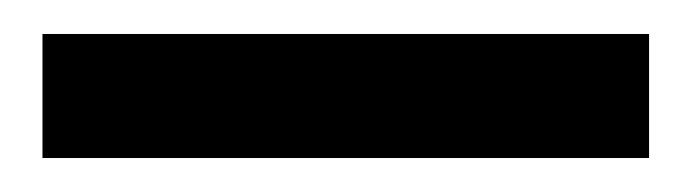

<svg xmlns="http://www.w3.org/2000/svg" viewBox="-20 -680 407 113"><path d="M5 -587V-660H362V-587Z"/></svg>

Font: DM Sans 36pt Medium
Style: Regular
Weight: 500
Designer: Colophon Foundry, Jonny Pinhorn
Foundry: Colophon Foundry
Version: Version 4.004;gftools[0.9.30]